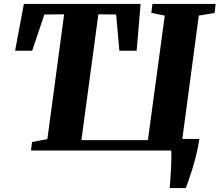

<svg xmlns="http://www.w3.org/2000/svg" viewBox="-20 -763 1112 973"><path d="M840 190Q841.5 173 843.2 147.5Q845 122 846.5 94.2Q848 66.5 848.5 41.5Q849 16.5 847.5 0H137L142.5 -43.5L220 -58L305 -690.5L205 -689.5L143 -506H56.5L101 -743H692.5L672.5 -506H585L568.5 -689.5L478.5 -690.5L392.5 -53H729.5L815 -684L747 -697.5L752.5 -743H1072.5L1068 -697.5L987.5 -684L904 -59H990.5Q984.5 -20 975.5 17.5Q966.5 55 956.5 87.8Q946.5 120.5 937.2 146.8Q928 173 921.5 190Z"/></svg>

Font: Merriweather 48pt Black
Style: Italic
Weight: 900
Italic angle: -7.8°
Version: Version 2.101